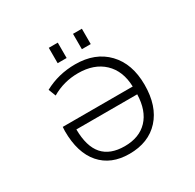

<svg xmlns="http://www.w3.org/2000/svg" viewBox="-197 -1151 1394 1374"><g transform="rotate(-30 500.0 -464.0)"><path d="M571.3 -809.6V-936.5H644.5V-809.6ZM371.1 -809.6V-936.5H445.3V-809.6ZM752.9 -396.5Q749 -527.3 670.9 -601.1Q592.8 -674.8 460.9 -674.8Q342.8 -674.8 243.2 -616.2L219.7 -676.8Q335.9 -740.2 474.6 -740.2Q639.6 -740.2 736.3 -639.6Q833 -539.1 833 -365.2Q833 -189.5 742.2 -89.8Q651.4 9.8 493.2 9.8Q341.8 9.8 257.3 -86.9Q172.9 -183.6 172.9 -362.3Q172.9 -377.9 174.8 -396.5ZM752.9 -332H250Q251 -191.4 311 -123Q371.1 -54.7 491.2 -54.7Q612.3 -54.7 680.7 -127Q749 -199.2 752.9 -332Z"/></g></svg>

Font: Gen Shin Gothic Monospace Normal
Style: Regular
Weight: 350
Designer: [Source Han Sans]
Ryoko NISHIZUKA  (kana & ideographs); Paul D. Hunt (Latin, Greek & Cyrillic); Wenlong ZHANG  (bopomofo
Version: Version 1.002.20150607